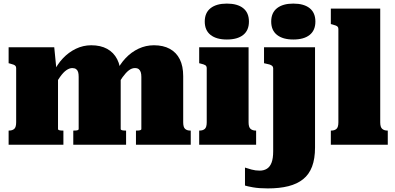

<svg xmlns="http://www.w3.org/2000/svg" viewBox="-20 -806 2199 1069"><path d="M28 0V-79H30Q49 -79 59.5 -88.5Q70 -98 70 -125V-426Q70 -434 66.5 -438.5Q63 -443 55.5 -446Q48 -449 36 -452L28 -454V-543H282L295 -411L303 -414V-87Q303 -84 307.5 -82Q312 -80 318 -79.5Q324 -79 329 -79H333V0ZM682 0H388V-79H391Q397 -79 403.5 -79.5Q410 -80 414 -82Q418 -84 418 -87V-378Q418 -394 415 -404.5Q412 -415 404 -421Q396 -427 382 -427Q367 -427 350 -415.5Q333 -404 314.5 -378Q296 -352 275 -309L278 -403Q298 -447 330 -481Q362 -515 402.5 -534.5Q443 -554 488 -554Q540 -554 576.5 -534Q613 -514 632.5 -476Q652 -438 652 -382V-87Q652 -84 656.5 -82Q661 -80 667.5 -79.5Q674 -79 679 -79H682ZM1042 0H737V-79H739Q746 -79 752 -79.5Q758 -80 762.5 -82Q767 -84 767 -87V-378Q767 -394 763.5 -404.5Q760 -415 752.5 -421Q745 -427 731 -427Q714 -427 697.5 -414.5Q681 -402 662.5 -376.5Q644 -351 623 -311L627 -404Q647 -448 679 -482Q711 -516 751.5 -535Q792 -554 837 -554Q889 -554 925.5 -534Q962 -514 981 -476Q1000 -438 1000 -382V-125Q1000 -98 1010.5 -88.5Q1021 -79 1039 -79H1042Z M1243 -586Q1185 -586 1152.5 -611.5Q1120 -637 1120 -686Q1120 -735 1152.5 -760.5Q1185 -786 1243 -786Q1302 -786 1334 -760.5Q1366 -735 1366 -686Q1366 -637 1334 -611.5Q1302 -586 1243 -586ZM1364 -543V-125Q1364 -98 1375 -88.5Q1386 -79 1404 -79H1406V0H1089V-79H1091Q1110 -79 1120.5 -88.5Q1131 -98 1131 -125V-426Q1131 -438 1123 -443Q1115 -448 1097 -452L1089 -454V-543Z M1501 36V-426Q1501 -434 1495.5 -439Q1490 -444 1480.5 -447Q1471 -450 1459 -452L1450 -454V-543H1734V15Q1734 78 1717.5 121.5Q1701 165 1668 191.5Q1635 218 1586 230.5Q1537 243 1471 243Q1422 243 1388.5 237Q1355 231 1344 227V127Q1359 132 1380.5 138Q1402 144 1426 144Q1449 144 1466 133.5Q1483 123 1492 99.5Q1501 76 1501 36ZM1613 -586Q1555 -586 1522.5 -611.5Q1490 -637 1490 -686Q1490 -735 1522.5 -760.5Q1555 -786 1613 -786Q1672 -786 1704 -760.5Q1736 -735 1736 -686Q1736 -637 1704 -611.5Q1672 -586 1613 -586Z M2097 -758V-125Q2097 -98 2108 -88.5Q2119 -79 2137 -79H2139V0H1822V-79H1824Q1843 -79 1853.5 -88.5Q1864 -98 1864 -125V-644Q1864 -652 1860.5 -656.5Q1857 -661 1849 -664Q1841 -667 1830 -670L1822 -672V-758Z"/></svg>

Font: Roboto Serif 20pt Black
Style: Regular
Weight: 900
Version: Version 1.008